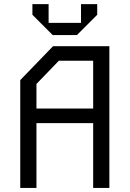

<svg xmlns="http://www.w3.org/2000/svg" viewBox="-20 -928 640 948"><path d="M242 -700 80 -532.5V0H160V-320H440V0H520V-700ZM160 -513.5 270.5 -628H440V-392H160ZM140 -855V-907.5H220V-815H380V-907.5H460V-855L360 -755H240Z"/></svg>

Font: Kode Mono
Style: Regular
Weight: 400
Monospace: yes
Designer: Isa Ozler
Foundry: Kadena LLC
Version: Version 1.000;gftools[0.9.28]